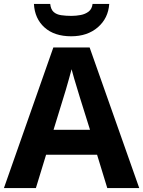

<svg xmlns="http://www.w3.org/2000/svg" viewBox="-20 -959 730 979"><path d="M527 0 475 -170H215L163 0H0L252 -717H437L690 0ZM387 -463Q382 -480 374 -506Q366 -532 358 -559Q350 -586 345 -606Q340 -586 331.5 -556.5Q323 -527 315.5 -500.5Q308 -474 304 -463L253 -297H439ZM537 -939Q532 -866 479 -820Q426 -774 343 -774Q257 -774 207 -819Q157 -864 153 -939H236Q239 -911 253.5 -898Q268 -885 292 -881.5Q316 -878 344 -878Q368 -878 391.5 -882.5Q415 -887 432 -900Q449 -913 452 -939Z"/></svg>

Font: Noto Sans Sinhala UI
Style: Bold
Weight: 700
Designer: Jelle Bosma - Monotype Design Team
Foundry: Monotype Imaging Inc.
Version: Version 2.006; ttfautohint (v1.8.4.7-5d5b)